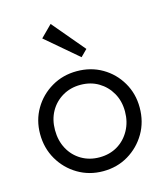

<svg xmlns="http://www.w3.org/2000/svg" viewBox="-110 -813 789 909"><g transform="rotate(-15 284.0 -359.0)"><path d="M284 10Q216 10 160.5 -23Q105 -56 72.5 -112Q40 -168 40 -237Q40 -305 72.5 -360Q105 -415 160.5 -447.5Q216 -480 284 -480Q353 -480 408 -448Q463 -416 495.5 -360.5Q528 -305 528 -237Q528 -167 495.5 -111.5Q463 -56 408 -23Q353 10 284 10ZM284 -58Q334 -58 372.5 -81Q411 -104 433.5 -145Q456 -186 456 -237Q456 -288 433.5 -327.5Q411 -367 372.5 -390Q334 -413 284 -413Q235 -413 196 -390Q157 -367 135 -327.5Q113 -288 113 -237Q113 -185 135 -144.5Q157 -104 196 -81Q235 -58 284 -58ZM324 -538 167 -672 223 -728 356 -570Z"/></g></svg>

Font: Outfit Thin Light
Style: Regular
Weight: 300
Version: Version 1.100;gftools[0.9.27]